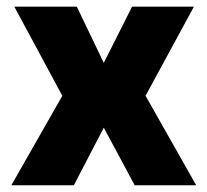

<svg xmlns="http://www.w3.org/2000/svg" viewBox="-20 -550 616 570"><path d="M288.1 -363.3 372.1 -530.3H555.7L412.1 -265.6L562.5 0H379.9L288.1 -170.9L199.2 0H13.7L165 -265.6L22.5 -530.3H208Z"/></svg>

Font: Pretendard JP Black
Style: Regular
Weight: 900
Designer: Base glyphs from Inter by Rasmus Andersson; Hangeul glyphs from Noto Sans CJK(Source Han Sans) by Jang Soo-young and Kan
Foundry: Kil Hyung-jin
Version: Version 1.309